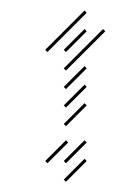

<svg xmlns="http://www.w3.org/2000/svg" viewBox="-20 -346 254 370"><path d="M71.4 -31.4 111.4 -71.4 107.1 -75.7 67.1 -35.7ZM107.1 4.3 147.1 -35.7 142.9 -40 102.9 0ZM107.1 -102.9 147.1 -142.9 142.9 -147.1 102.9 -107.1ZM107.1 -138.6 147.1 -178.6 142.9 -182.9 102.9 -142.9ZM107.1 -174.3 147.1 -214.3 142.9 -218.6 102.9 -178.6ZM107.1 -210 182.9 -285.7 178.6 -290 102.9 -214.3ZM107.1 -245.7 147.1 -285.7 142.9 -290 102.9 -250ZM71.4 -245.7 147.1 -321.4 142.9 -325.7 67.1 -250ZM107.1 -31.4 147.1 -71.4 142.9 -75.7 102.9 -35.7Z"/></svg>

Font: Gossip Low Needlepoint
Style: Regular
Weight: 100
Width: 3
Designer: Deborah Khodanovich
Version: Version 1.001;Glyphs 3.3.1 (3343)